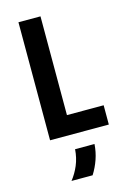

<svg xmlns="http://www.w3.org/2000/svg" viewBox="-128 -689 673 982"><g transform="rotate(-15 208.5 -198.0)"><path d="M72.2 0V-625H188.9V-102.1H383.3V0ZM124.3 229.2Q148.6 198.6 164.6 160.8Q180.6 122.9 184 77.1H286.8Q284 118.8 270.8 156.9Q257.6 195.1 236.1 229.2Z"/></g></svg>

Font: Afacad SemiBold
Style: Regular
Weight: 600
Designer: Kristian Moeller
Foundry: Dicotype
Version: Version 1.000